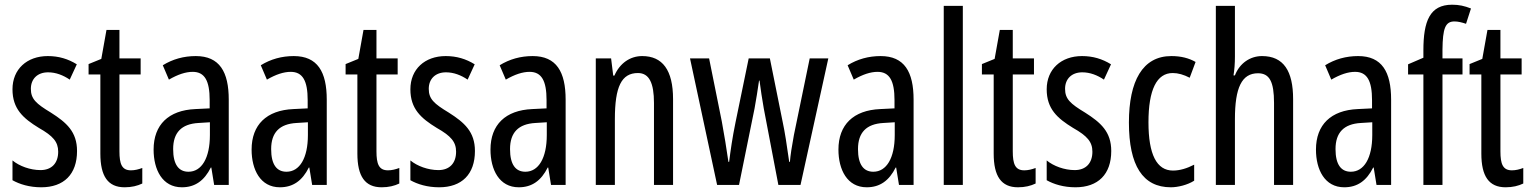

<svg xmlns="http://www.w3.org/2000/svg" viewBox="-20 -785 6500 815"><path d="M307 -144C307 -226 262 -265 196 -307C133 -345 111 -365 111 -408C111 -450 139 -478 184 -478C217 -478 248 -466 276 -447L306 -512C269 -535 229 -547 183 -547C94 -547 33 -491 33 -406C33 -323 78 -283 145 -242C205 -208 227 -183 227 -141C227 -92 199 -63 152 -63C108 -63 62 -80 33 -104V-20C63 -3 105 10 155 10C251 10 307 -45 307 -144Z M536 -62C497 -62 487 -89 487 -143V-469H577V-537H487V-658H432L410 -535L356 -513V-469H406V-133C406 -37 438 10 509 10C539 10 563 4 584 -6V-72C568 -66 552 -62 536 -62Z M811 -547C760 -547 713 -534 671 -508L697 -447C735 -469 768 -480 798 -480C849 -480 870 -442 870 -360V-325L809 -322C696 -317 632 -256 632 -150C632 -65 669 10 752 10C808 10 847 -18 875 -74H877L889 0H951V-362C951 -480 912 -547 811 -547ZM823 -263 871 -266V-212C871 -114 836 -56 780 -56C739 -56 715 -86 715 -152C715 -222 750 -259 823 -263Z M1227 -547C1176 -547 1129 -534 1087 -508L1113 -447C1151 -469 1184 -480 1214 -480C1265 -480 1286 -442 1286 -360V-325L1225 -322C1112 -317 1048 -256 1048 -150C1048 -65 1085 10 1168 10C1224 10 1263 -18 1291 -74H1293L1305 0H1367V-362C1367 -480 1328 -547 1227 -547ZM1239 -263 1287 -266V-212C1287 -114 1252 -56 1196 -56C1155 -56 1131 -86 1131 -152C1131 -222 1166 -259 1239 -263Z M1627 -62C1588 -62 1578 -89 1578 -143V-469H1668V-537H1578V-658H1523L1501 -535L1447 -513V-469H1497V-133C1497 -37 1529 10 1600 10C1630 10 1654 4 1675 -6V-72C1659 -66 1643 -62 1627 -62Z M1996 -144C1996 -226 1951 -265 1885 -307C1822 -345 1800 -365 1800 -408C1800 -450 1828 -478 1873 -478C1906 -478 1937 -466 1965 -447L1995 -512C1958 -535 1918 -547 1872 -547C1783 -547 1722 -491 1722 -406C1722 -323 1767 -283 1834 -242C1894 -208 1916 -183 1916 -141C1916 -92 1888 -63 1841 -63C1797 -63 1751 -80 1722 -104V-20C1752 -3 1794 10 1844 10C1940 10 1996 -45 1996 -144Z M2241 -547C2190 -547 2143 -534 2101 -508L2127 -447C2165 -469 2198 -480 2228 -480C2279 -480 2300 -442 2300 -360V-325L2239 -322C2126 -317 2062 -256 2062 -150C2062 -65 2099 10 2182 10C2238 10 2277 -18 2305 -74H2307L2319 0H2381V-362C2381 -480 2342 -547 2241 -547ZM2253 -263 2301 -266V-212C2301 -114 2266 -56 2210 -56C2169 -56 2145 -86 2145 -152C2145 -222 2180 -259 2253 -263Z M2706 -547C2655 -547 2611 -517 2588 -464H2583L2574 -537H2509V0H2590V-279C2590 -417 2618 -475 2688 -475C2736 -475 2756 -432 2756 -348V0H2837V-364C2837 -488 2792 -547 2706 -547Z M3222 -325 3284 0H3378L3496 -537H3417L3350 -212C3341 -164 3335 -124 3333 -98H3330C3320 -170 3311 -227 3303 -264L3248 -537H3158L3102 -265C3089 -202 3081 -146 3075 -98H3072C3064 -155 3054 -214 3044 -269L2990 -537H2909L3024 0H3117L3183 -325C3190 -361 3196 -404 3202 -443H3204C3209 -406 3215 -363 3222 -325Z M3718 -547C3667 -547 3620 -534 3578 -508L3604 -447C3642 -469 3675 -480 3705 -480C3756 -480 3777 -442 3777 -360V-325L3716 -322C3603 -317 3539 -256 3539 -150C3539 -65 3576 10 3659 10C3715 10 3754 -18 3782 -74H3784L3796 0H3858V-362C3858 -480 3819 -547 3718 -547ZM3730 -263 3778 -266V-212C3778 -114 3743 -56 3687 -56C3646 -56 3622 -86 3622 -152C3622 -222 3657 -259 3730 -263Z M4067 0V-760H3986V0Z M4328 -62C4289 -62 4279 -89 4279 -143V-469H4369V-537H4279V-658H4224L4202 -535L4148 -513V-469H4198V-133C4198 -37 4230 10 4301 10C4331 10 4355 4 4376 -6V-72C4360 -66 4344 -62 4328 -62Z M4697 -144C4697 -226 4652 -265 4586 -307C4523 -345 4501 -365 4501 -408C4501 -450 4529 -478 4574 -478C4607 -478 4638 -466 4666 -447L4696 -512C4659 -535 4619 -547 4573 -547C4484 -547 4423 -491 4423 -406C4423 -323 4468 -283 4535 -242C4595 -208 4617 -183 4617 -141C4617 -92 4589 -63 4542 -63C4498 -63 4452 -80 4423 -104V-20C4453 -3 4495 10 4545 10C4641 10 4697 -45 4697 -144Z M4950 10C4980 10 5021 0 5049 -18V-86C5018 -70 4988 -61 4959 -61C4890 -61 4855 -129 4855 -266C4855 -404 4890 -475 4958 -475C4981 -475 5005 -468 5030 -455L5055 -522C5027 -538 4994 -547 4952 -547C4830 -547 4772 -441 4772 -265C4772 -82 4831 10 4950 10Z M5222 -545V-760H5141V0H5222V-279C5222 -413 5251 -474 5320 -474C5369 -474 5388 -438 5388 -348V0H5469V-364C5469 -483 5429 -547 5337 -547C5287 -547 5242 -517 5222 -465H5216C5220 -489 5222 -516 5222 -545Z M5745 -547C5694 -547 5647 -534 5605 -508L5631 -447C5669 -469 5702 -480 5732 -480C5783 -480 5804 -442 5804 -360V-325L5743 -322C5630 -317 5566 -256 5566 -150C5566 -65 5603 10 5686 10C5742 10 5781 -18 5809 -74H5811L5823 0H5885V-362C5885 -480 5846 -547 5745 -547ZM5757 -263 5805 -266V-212C5805 -114 5770 -56 5714 -56C5673 -56 5649 -86 5649 -152C5649 -222 5684 -259 5757 -263Z M6188 -469V-537H6103V-574C6104 -665 6115 -694 6154 -694C6169 -694 6185 -690 6203 -684L6224 -749C6196 -760 6173 -765 6144 -765C6049 -765 6022 -695 6022 -571V-540L5957 -512V-469H6022V0H6103V-469Z M6398 -62C6359 -62 6349 -89 6349 -143V-469H6439V-537H6349V-658H6294L6272 -535L6218 -513V-469H6268V-133C6268 -37 6300 10 6371 10C6401 10 6425 4 6446 -6V-72C6430 -66 6414 -62 6398 -62Z"/></svg>

Font: Noto Sans Ethiopic ExtCond
Style: Regular
Weight: 400
Width: 2
Designer: Monotype Design Team
Foundry: Monotype Imaging Inc.
Version: Version 2.102